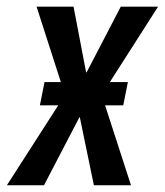

<svg xmlns="http://www.w3.org/2000/svg" viewBox="-35 -548 487 568"><path d="M329.6 -236.3H275.9L352.5 0H242.7L201.2 -200.7H199.7L95.2 0H-14.6L137.2 -236.3H83L96.7 -305.2H145L73.2 -528.3H182.6L219.7 -334H221.2L322.3 -528.3H432.6L290 -305.2H343.3Z"/></svg>

Font: RobotoCondensed-Italic
Style: Italic
Weight: 400
Designer: Google
Version: Version 1.200311; 2013